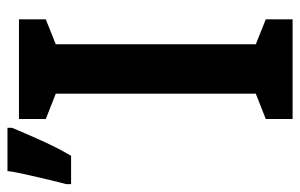

<svg xmlns="http://www.w3.org/2000/svg" viewBox="-168 -622 784 501"><g transform="rotate(-90 223.5 -372.0)"><path d="M67 -578Q88 -614 106.5 -655Q125 -696 140 -732V-744H27Q26 -730 19 -699Q12 -668 4.5 -636.5Q-3 -605 -7 -591V-578ZM423 -70 358 -96V-618L423 -644V-714H163V-644L229 -618V-96L163 -70V0H423Z"/></g></svg>

Font: Noto Sans UI Condensed
Style: Bold
Weight: 700
Width: 3
Designer: Monotype Design Team
Foundry: Monotype Imaging Inc.
Version: 1.001